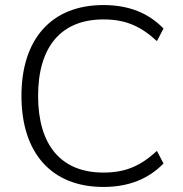

<svg xmlns="http://www.w3.org/2000/svg" viewBox="-20 -733 724 761"><path d="M390 8C490 8 569 -24 628 -85L602 -135C537 -75 477 -49 390 -49C220 -49 131 -160 131 -353C131 -545 220 -656 390 -656C477 -656 537 -630 602 -570L628 -620C569 -681 491 -713 390 -713C182 -713 65 -576 65 -353C65 -129 182 8 390 8Z"/></svg>

Font: Poppy and Pepper Light
Style: Regular
Weight: 300
Designer: Thy Ha
Foundry: Thy Ha
Version: Version 0.001;Glyphs 3.2 (3227)